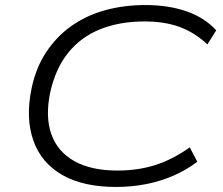

<svg xmlns="http://www.w3.org/2000/svg" viewBox="-20 -733 885 761"><path d="M440 8Q309 8 226 -40Q143 -88 112 -176.5Q81 -265 105 -382Q122 -464 162.5 -525.5Q203 -587 261.5 -629Q320 -671 395 -692Q470 -713 556 -713Q648 -713 719.5 -688Q791 -663 837 -613L802 -557Q752 -604 692.5 -626Q633 -648 553 -648Q454 -648 377 -617Q300 -586 250 -523.5Q200 -461 179 -367Q159 -270 183.5 -201Q208 -132 274.5 -94.5Q341 -57 446 -57Q527 -57 596 -79Q665 -101 732 -149L762 -92Q720 -60 669 -37.5Q618 -15 560.5 -3.5Q503 8 440 8Z"/></svg>

Font: Nunito Sans 10pt Expanded Light
Style: Italic
Weight: 300
Width: 7
Italic angle: -9°
Designer: Vernon Adams
Foundry: Vernon Adams
Version: Version 3.101;gftools[0.9.27]